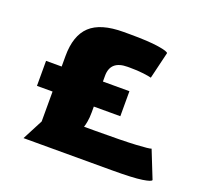

<svg xmlns="http://www.w3.org/2000/svg" viewBox="-105 -716 910 844"><g transform="rotate(20 349.5 -294.5)"><path d="M83 0 133 -96V-236H60V-353H133V-402Q133 -498 181.5 -543.5Q230 -589 337 -589H365Q454 -589 501 -581.5Q548 -574 548 -566L518 -441Q508 -444 480.5 -447.5Q453 -451 417 -451H406Q326 -451 326 -380V-353H450V-236H326V-209Q326 -184 322.5 -165Q319 -146 316 -138H367Q496 -138 558 -141.5Q620 -145 628 -149L679 -21Q679 -13 637 -6.5Q595 0 495 0Z"/></g></svg>

Font: Goldman
Style: Bold
Weight: 700
Designer: Jaikishan Patel
Version: Version 1.000; ttfautohint (v1.8.3)